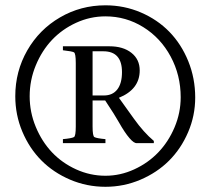

<svg xmlns="http://www.w3.org/2000/svg" viewBox="-20 -696 800 730"><path d="M219.2 -504.9V-520H396Q448.2 -520 479.7 -495.1Q511.2 -470.2 511.2 -428.2Q511.2 -356.4 432.1 -324.2L488.8 -245.1Q526.4 -192.4 564.9 -160.2V-151.9H501Q490.2 -149.9 472.2 -170.9Q454.1 -191.9 432.1 -231Q417.5 -257.3 379.9 -314H332V-214.8Q332 -178.7 338.9 -174.8Q348.1 -169.9 380.9 -167V-151.9H219.2V-167Q252 -169.9 261.2 -174.8Q268.1 -178.7 268.1 -214.8V-456.1Q268.1 -493.2 261.2 -497.1Q253.9 -501 219.2 -504.9ZM332 -501V-333H375Q408.2 -333 426 -356Q443.8 -378.9 443.8 -421.9Q443.8 -501 373 -501ZM380.9 -675.8Q452.1 -675.8 515.4 -648.7Q578.6 -621.6 624 -575Q669.4 -528.3 695.8 -463.4Q722.2 -398.4 722.2 -325.2Q722.2 -256.3 695.3 -193.6Q668.5 -130.9 622.8 -85.2Q577.1 -39.6 513.9 -12.7Q450.7 14.2 380.9 14.2Q310.1 14.2 246.6 -12.9Q183.1 -40 137.5 -85.9Q91.8 -131.8 64.9 -195.6Q38.1 -259.3 38.1 -330.1Q38.1 -424.8 83.7 -504.4Q129.4 -584 208.3 -629.9Q287.1 -675.8 380.9 -675.8ZM380.9 -633.8Q322.8 -633.8 269.5 -609.4Q216.3 -585 177.7 -544.2Q139.2 -503.4 116 -447.3Q92.8 -391.1 92.8 -330.1Q92.8 -269.5 116 -213.6Q139.2 -157.7 177.7 -116.9Q216.3 -76.2 269.5 -52Q322.8 -27.8 380.9 -27.8Q437.5 -27.8 490.2 -52Q543 -76.2 581.8 -116.7Q620.6 -157.2 643.8 -212.2Q667 -267.1 667 -326.2Q667 -410.2 628.9 -481Q590.8 -551.8 524.9 -592.8Q459 -633.8 380.9 -633.8Z"/></svg>

Font: Accordance
Style: Regular
Weight: 400
Version: Version 1.1 (build May 11, 2018) Miklal Software Solutions, 